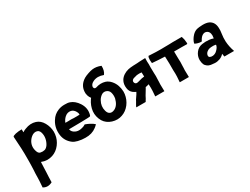

<svg xmlns="http://www.w3.org/2000/svg" viewBox="-70 -1235 2774 2130"><g transform="rotate(-30 1317.0 -170.0)"><path d="M316 -415Q370 -398 402 -341Q433 -286 435 -223Q435 -212 433 -190Q425 -124 384.5 -71Q344 -18 285 2Q214 26 143 -3Q143 1 142.5 15Q142 29 140.5 63Q139 97 138 128Q138 142 135 185Q133 243 133 251Q133 252 132 252Q72 284 19 252Q18 251 18 250Q25 162 25 134L26 82Q29 46 29 31Q31 5 31 -25Q32 -49 32 -73Q33 -104 32 -173Q32 -215 30 -241L21 -391Q21 -399 23 -401L32 -406Q42 -410 59 -415Q96 -423 138 -423Q139 -423 139 -422Q139 -400 140 -385Q161 -400 183 -407Q253 -435 316 -415ZM316 -201Q324 -242 312 -281Q300 -320 261 -322Q233 -323 206.5 -303Q180 -283 163 -252Q132 -193 159 -126Q170 -100 192 -96Q220 -90 246 -97Q269 -104 289 -133Q309 -165 316 -201Z M880 -61V-60V-59Q862 -41 847 -30Q790 14 706 12Q660 12 614 1Q577 -8 553 -25Q485 -76 474 -158Q463 -251 508 -324Q529 -358 551 -376Q575 -396 605 -408Q642 -423 685 -423Q728 -424 753 -415Q809 -396 850 -334Q898 -260 874 -179Q869 -168 863 -167Q862 -167 833 -165Q824 -165 796 -164Q768 -163 759 -163Q727 -163 686 -162Q615 -162 594 -161Q602 -122 641 -105Q670 -91 707 -97Q726 -100 748 -108L765 -117Q770 -122 774 -120Q796 -113 829 -96Q864 -77 880 -61ZM635 -303Q608 -278 595 -243H630Q647 -244 670 -244Q675 -244 688 -243Q701 -242 702 -242Q717 -241 745 -242Q758 -243 768 -243H776Q776 -246 777 -250Q777 -264 766 -284Q745 -321 712 -327Q670 -335 635 -303Z M1135 -96Q1188 -121 1208 -201Q1215 -240 1205 -276Q1195 -311 1159 -322Q1128 -330 1103 -312Q1076 -293 1060 -264Q1026 -203 1044 -139Q1053 -106 1073 -95Q1098 -79 1135 -96ZM1313 -300Q1325 -266 1327 -223Q1327 -212 1325 -190Q1316 -124 1276 -71Q1234 -17 1176 2Q1118 23 1051 3Q985 -18 952 -72Q917 -134 923 -201Q931 -269 970 -326L981 -341Q972 -352 967 -362Q956 -382 952 -412Q949 -460 968 -498Q989 -539 1035 -567Q1057 -580 1093 -592Q1127 -604 1153 -607Q1203 -613 1258 -591L1259 -589Q1261 -526 1232 -490Q1232 -489 1230 -489Q1159 -516 1101 -489Q1064 -471 1058 -444Q1055 -434 1059 -424Q1063 -414 1073 -411H1082H1086Q1150 -433 1208 -415Q1244 -403 1272 -371Q1300 -339 1313 -300Z M1501 -293Q1477 -283 1475 -265Q1474 -258 1477 -250Q1478 -244 1485 -237Q1489 -232 1497 -230Q1508 -227 1530 -234Q1582 -250 1609 -251L1607 -305Q1577 -309 1546 -305Q1521 -300 1501 -293ZM1722 -259Q1722 -246 1722.5 -229.5Q1723 -213 1723.5 -204.5Q1724 -196 1724 -191Q1724 -183 1722 -135Q1722 -126 1721.5 -114.5Q1721 -103 1720.5 -96Q1720 -89 1720 -85Q1720 -63 1721 -42Q1723 -5 1722 0L1720 2H1607Q1605 2 1605 0Q1608 -23 1610 -67Q1612 -100 1609 -152L1603 -150Q1585 -144 1565 -141Q1561 -133 1557 -126L1534 -88Q1518 -62 1517 -60L1501 -29L1491 -13Q1485 -4 1483 1L1481 2H1364V1H1363V-1Q1367 -13 1378 -31L1395 -60Q1399 -71 1415 -93L1434 -121L1449 -147Q1431 -154 1411 -169Q1380 -193 1374 -237Q1366 -293 1390 -334Q1407 -363 1437 -382Q1465 -400 1498 -408Q1525 -414 1566 -416Q1583 -416 1598 -417L1620 -418L1644 -420Q1709 -423 1719 -423Q1721 -423 1721 -422Q1719 -404 1720 -381Q1722 -343 1722 -341Q1720 -312 1722 -259Z M2190 -422Q2204 -384 2205 -348Q2207 -333 2205 -328Q2204 -324 2196 -324Q2161 -324 2135 -325H2073H2035Q2034 -310 2036 -259Q2036 -246 2036.5 -229.5Q2037 -213 2037.5 -204.5Q2038 -196 2038 -191Q2038 -183 2036 -135Q2036 -126 2035.5 -114.5Q2035 -103 2034.5 -96Q2034 -89 2034 -85Q2034 -63 2035 -42Q2037 -5 2036 0L2034 2H1921Q1919 2 1919 0Q1922 -23 1924 -67Q1926 -100 1923 -152Q1922 -192 1923 -236Q1923 -267 1920 -325V-327Q1833 -330 1759 -337L1758 -339Q1752 -380 1758 -410Q1763 -423 1766 -425Q1769 -427 1774 -425Q1842 -421 1858 -421Q1926 -419 1982 -421Q2004 -421 2025.5 -421.5Q2047 -422 2058 -422.5Q2069 -423 2073 -423H2190Z M2614 0Q2616 2 2612 2H2492L2490 0L2484 -37L2478 -31Q2458 -9 2426 2.5Q2394 14 2363 12Q2331 10 2315 7Q2288 2 2274 -9Q2252 -25 2244 -44Q2235 -64 2233 -101Q2233 -152 2265 -193Q2296 -233 2347 -241Q2390 -248 2437 -243Q2466 -240 2489 -231Q2490 -235 2490 -240Q2496 -271 2490 -292Q2483 -320 2461 -331Q2440 -342 2417 -334Q2383 -322 2357 -268H2356Q2333 -266 2308 -274Q2285 -280 2273 -289L2272 -290V-291Q2283 -336 2321 -377Q2347 -405 2381 -415Q2403 -421 2455 -423Q2503 -424 2534 -410Q2594 -381 2596 -302Q2598 -271 2591 -229Q2584 -185 2586 -136Q2590 -68 2614 0ZM2441 -97Q2474 -129 2476 -158Q2470 -161 2444 -163Q2411 -163 2394 -159Q2372 -154 2355.5 -138.5Q2339 -123 2336 -103Q2333 -84 2347 -75.5Q2361 -67 2384 -69Q2398 -70 2413 -77Q2426 -82 2441 -97Z"/></g></svg>

Font: Tovari Sans
Style: Bold
Weight: 700
Designer: Verneri Kontto, Denis Ignatov
Foundry: Verneri Kontto
Version: Version 1.10 May 7, 2019